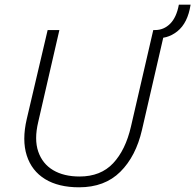

<svg xmlns="http://www.w3.org/2000/svg" viewBox="-20 -788 832 818"><path d="M317 10Q229 10 172 -25Q115 -60 94 -125.5Q73 -191 94 -281L183 -660H233L143 -269Q125 -194 143 -142Q161 -90 206.5 -63Q252 -36 319 -36Q409 -36 462 -92.5Q515 -149 538 -249L633 -660H683L585 -235Q559 -122 492.5 -56Q426 10 317 10ZM634 -627 641 -660Q678 -660 705 -687Q732 -714 742 -768H792Q780 -690 735.5 -654.5Q691 -619 634 -627Z"/></svg>

Font: Work Sans Light
Style: Italic
Weight: 300
Italic angle: -13°
Designer: Wei Huang
Foundry: Wei Huang
Version: Version 2.010; ttfautohint (v1.8.3)